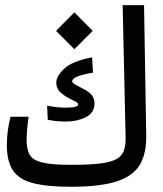

<svg xmlns="http://www.w3.org/2000/svg" viewBox="-20 -713 626 736"><path d="M252 2.9Q159.7 2.9 106 -11.2Q52.2 -25.4 29.3 -60.3Q6.3 -95.2 6.3 -156.7Q6.3 -211.4 20.5 -265.6H89.8Q86.4 -243.2 84.2 -220Q82 -196.8 82 -176.8Q82 -142.1 93 -121.1Q104 -100.1 140.1 -90.6Q176.3 -81.1 251.5 -81.1Q322.8 -81.1 365 -86.4Q407.2 -91.8 428.2 -104.2Q449.2 -116.7 455.8 -138.2Q462.4 -159.7 461.4 -191.4L450.2 -693.4H532.2L540.5 -194.8Q542 -126.5 516.8 -82.8Q491.7 -39.1 428.5 -18.1Q365.2 2.9 252 2.9ZM233.9 -247.1Q212.4 -247.1 194.3 -249Q176.3 -251 163.1 -253.9L160.6 -307.6Q179.7 -304.2 196.5 -302.2Q213.4 -300.3 231 -300.3Q279.3 -300.3 279.3 -312Q279.3 -318.4 272 -322.3Q264.6 -326.2 241.7 -337.9Q220.2 -349.1 208 -363Q195.8 -377 195.8 -396Q195.8 -420.9 226.1 -449.7Q256.3 -478.5 333 -493.2L336.4 -434.6Q256.8 -420.9 256.8 -402.3Q256.8 -395.5 266.6 -389.9Q276.4 -384.3 295.4 -374.5Q323.7 -360.4 333 -346.9Q342.3 -333.5 342.3 -316.4Q342.3 -280.8 309.1 -263.9Q275.9 -247.1 233.9 -247.1ZM265.1 -524.4 194.8 -594.7 265.1 -665.5 335.4 -594.7Z"/></svg>

Font: Cascadia Mono SemiLight
Style: Regular
Weight: 350
Monospace: yes
Designer: Aaron Bell
Foundry: Saja Typeworks
Version: Version 2404.023; ttfautohint (v1.8.4)